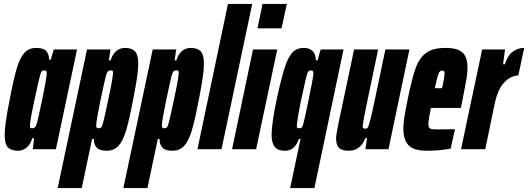

<svg xmlns="http://www.w3.org/2000/svg" viewBox="-20 -763 2701 982"><path d="M4 -72Q4 -101 10 -143Q16 -185 30 -256Q50 -361 66 -414.5Q82 -468 105 -493Q128 -518 165 -518Q201 -518 216 -502.5Q231 -487 231 -458H240L255 -510H374L266 0H148L154 -56H145Q136 -24 116 -8Q96 8 73 8Q37 8 20.5 -9.5Q4 -27 4 -72ZM170 -137Q179 -173 199 -269.5Q219 -366 219 -389Q219 -399 215.5 -401Q212 -403 205 -403Q196 -403 191.5 -395.5Q187 -388 178.5 -352Q170 -316 157 -255Q133 -144 133 -119Q133 -111 135.5 -109Q138 -107 145 -107Q154 -107 159.5 -112.5Q165 -118 170 -137Z M425 -510H545L537 -454H546Q555 -486 575 -502Q595 -518 618 -518Q654 -518 670.5 -500.5Q687 -483 687 -438Q687 -409 681 -367Q675 -325 661 -254Q641 -149 625 -95.5Q609 -42 586 -17Q563 8 526 8Q490 8 475 -7.5Q460 -23 460 -52H451L398 199H275ZM534 -255Q558 -366 558 -391Q558 -399 555.5 -401Q553 -403 546 -403Q537 -403 531.5 -397.5Q526 -392 521 -373Q512 -337 492 -240.5Q472 -144 472 -121Q472 -112 475 -109.5Q478 -107 483 -107Q494 -107 498.5 -112.5Q503 -118 510 -146Q517 -174 534 -255Z M761 -510H881L873 -454H882Q891 -486 911 -502Q931 -518 954 -518Q990 -518 1006.5 -500.5Q1023 -483 1023 -438Q1023 -409 1017 -367Q1011 -325 997 -254Q977 -149 961 -95.5Q945 -42 922 -17Q899 8 862 8Q826 8 811 -7.5Q796 -23 796 -52H787L734 199H611ZM870 -255Q894 -366 894 -391Q894 -399 891.5 -401Q889 -403 882 -403Q873 -403 867.5 -397.5Q862 -392 857 -373Q848 -337 828 -240.5Q808 -144 808 -121Q808 -112 811 -109.5Q814 -107 819 -107Q830 -107 834.5 -112.5Q839 -118 846 -146Q853 -174 870 -255Z M990 0 1146 -743H1270L1113 0Z M1297 -618 1323 -743H1447L1420 -618ZM1167 0 1274 -510H1398L1290 0Z M1517 -52H1508Q1500 -26 1483 -9Q1466 8 1437 8Q1401 8 1385 -12Q1369 -32 1369 -77Q1369 -98 1376 -149Q1383 -200 1395 -254Q1419 -365 1437 -419.5Q1455 -474 1477 -496Q1499 -518 1534 -518Q1563 -518 1579.5 -501.5Q1596 -485 1595 -454H1604L1620 -510H1737L1588 199H1464ZM1530 -124Q1535 -139 1559 -255Q1583 -371 1583 -388Q1583 -403 1571 -403Q1561 -403 1556 -396Q1551 -389 1542.5 -353Q1534 -317 1521 -255Q1498 -144 1498 -117Q1498 -111 1500.5 -109Q1503 -107 1510 -107Q1518 -107 1522 -109.5Q1526 -112 1530 -124Z M1699 -55Q1699 -76 1712 -136L1791 -510H1914L1855 -228Q1836 -137 1835 -116Q1835 -109 1838.5 -107Q1842 -105 1850 -105Q1858 -105 1862.5 -113Q1867 -121 1876.5 -160Q1886 -199 1900 -266L1951 -510H2074L1967 0H1849L1857 -57H1849Q1824 8 1764 8Q1729 8 1714 -6.5Q1699 -21 1699 -55Z M2043 -105Q2043 -131 2048.5 -165.5Q2054 -200 2065 -254Q2087 -363 2106 -415Q2125 -467 2159.5 -492.5Q2194 -518 2259 -518Q2321 -518 2346 -494Q2371 -470 2371 -417Q2371 -390 2365.5 -357Q2360 -324 2346 -254L2337 -211H2184Q2178 -182 2174.5 -161Q2171 -140 2171 -127Q2171 -110 2180.5 -105.5Q2190 -101 2212 -101L2307 -102L2285 -3Q2228 8 2163 8Q2096 8 2069.5 -20Q2043 -48 2043 -105ZM2241 -312 2244 -326Q2254 -375 2254 -388Q2254 -396 2251 -399Q2248 -402 2241 -402Q2234 -402 2229 -397Q2224 -392 2218.5 -373Q2213 -354 2204 -312Z M2446 -510H2563L2553 -434H2562Q2576 -479 2602 -498.5Q2628 -518 2661 -518L2631 -377Q2594 -377 2560 -342.5Q2526 -308 2510 -232L2462 0H2338Z"/></svg>

Font: Saira Ultra Condensed Black
Style: Italic
Weight: 900
Width: 1
Italic angle: -12°
Designer: Hector Gatti with collaboration of the Omnibus-Type team
Foundry: Omnibus-Type
Version: Version 1.001; ttfautohint (v1.8)